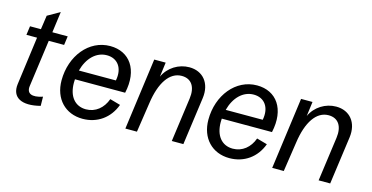

<svg xmlns="http://www.w3.org/2000/svg" viewBox="-72 -1027 2667 1378"><g transform="rotate(15 1261.5 -338.0)"><path d="M274 0 273 -68C195 -42 154 -60 161 -116L209 -466H323L332 -532H218L239 -688L148 -636L133 -532H52L43 -466H122L74 -108C61 -7 138 35 274 0Z M587 12C696 12 784 -50 822 -154L744 -176C719 -106 664 -60 593 -60C511 -60 461 -122 461 -222C461 -231 461 -239 462 -248H835C875 -428 790 -544 646 -544C488 -544 371 -398 371 -216C371 -79 459 12 587 12ZM473 -316C498 -411 560 -474 640 -474C718 -474 767 -413 748 -316Z M903 0H989L1022 -220C1044 -377 1107 -470 1197 -470C1270 -470 1305 -415 1293 -328L1248 0H1334L1383 -356C1398 -468 1335 -544 1234 -544C1155 -544 1080 -498 1046 -424L1060 -532H975Z M1678 12C1787 12 1875 -50 1913 -154L1835 -176C1810 -106 1755 -60 1684 -60C1602 -60 1552 -122 1552 -222C1552 -231 1552 -239 1553 -248H1926C1966 -428 1881 -544 1737 -544C1579 -544 1462 -398 1462 -216C1462 -79 1550 12 1678 12ZM1564 -316C1589 -411 1651 -474 1731 -474C1809 -474 1858 -413 1839 -316Z M1994 0H2080L2113 -220C2135 -377 2198 -470 2288 -470C2361 -470 2396 -415 2384 -328L2339 0H2425L2474 -356C2489 -468 2426 -544 2325 -544C2246 -544 2171 -498 2137 -424L2151 -532H2066Z"/></g></svg>

Font: Ronzino Oblique
Style: Italic
Weight: 400
Italic angle: -8°
Designer: Nunzio Mazzaferro
Foundry: Collletttivo
Version: Version 1.000;Glyphs 3.3 (3337)